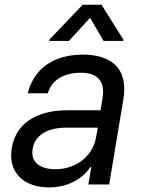

<svg xmlns="http://www.w3.org/2000/svg" viewBox="-20 -785 605 817"><path d="M188.6 12.4C282.7 12.4 340.9 -37.3 364.3 -73.9H368.6L355.8 0H444.6L504.6 -360.1C532.7 -529.8 406.6 -552.6 332.7 -552.6C246.4 -552.6 133.2 -522.7 97.7 -388.1H183.6C198.2 -441.1 247.5 -475.5 324.9 -475.5C399.5 -475.5 427.2 -434.7 416.5 -368.3L408 -315.7H265.3C163.4 -315.7 51.1 -279.5 29.8 -154.5C12.8 -47.9 84.9 12.4 188.6 12.4ZM119 -151.3C128.6 -213.4 188.2 -241.8 261.7 -241.8H396.3L388.1 -197.1C375.4 -128.9 312.5 -65 215.9 -65C150.6 -65 109 -94.5 119 -151.3ZM189.6 -610.8H273.4L363.3 -709.2L420.8 -610.8H504.3L505 -616.5L411.9 -764.9H332L190.3 -616.5Z"/></svg>

Font: Margiela Sans Text
Style: Italic
Weight: 400
Italic angle: -9.39999°
Designer: Stefan Endress, Andreas Faust
Version: Version 1.100;FEAKit 1.0